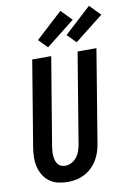

<svg xmlns="http://www.w3.org/2000/svg" viewBox="-105 -1052 778 1125"><g transform="rotate(-10 284.0 -489.5)"><path d="M206 8Q176 8 148 1.5Q120 -5 98 -21Q76 -37 61.5 -60.5Q47 -84 40.5 -111.5Q34 -139 34.5 -168.5Q35 -198 40 -228L124 -735H237L150 -212Q148 -198 147 -184.5Q146 -171 147 -157.5Q148 -144 151.5 -131.5Q155 -119 162.5 -108.5Q170 -98 182 -93Q194 -88 207 -88Q227 -88 245.5 -98Q264 -108 276.5 -124.5Q289 -141 295.5 -160Q302 -179 305 -198L394 -735H506L415 -183Q411 -158 403 -133.5Q395 -109 381.5 -86.5Q368 -64 348 -45Q328 -26 304.5 -14Q281 -2 256 3Q231 8 206 8ZM398 -789 347 -841 506 -987 568 -923ZM228 -789 177 -841 336 -987 398 -923Z"/></g></svg>

Font: Iosevka SS04 Oblique
Style: Bold
Weight: 700
Italic angle: -9°
Monospace: yes
Designer: Belleve Invis
Foundry: Belleve Invis
Version: Version 19.0.0; ttfautohint (v1.8.4)